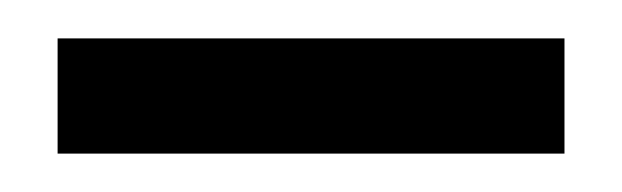

<svg xmlns="http://www.w3.org/2000/svg" viewBox="-20 -715 324 100"><path d="M10 -635V-695H274V-635Z"/></svg>

Font: MB Grotesk
Style: Regular
Weight: 400
Designer: Nawras Khrais
Foundry: Nawras Khrais
Version: Version 1.000;PS 001.000;hotconv 1.0.88;makeotf.lib2.5.64775